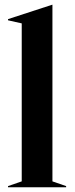

<svg xmlns="http://www.w3.org/2000/svg" viewBox="-20 -793 319 813"><path d="M14 -5 72 -25V-694L14 -707V-712L201 -773H202V-25L260 -5V0H14Z"/></svg>

Font: Nyght Serif Medium
Style: Regular
Weight: 500
Designer: Maksym Kobuzan
Version: Version 0.410